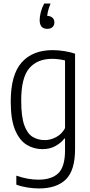

<svg xmlns="http://www.w3.org/2000/svg" viewBox="-20 -832 510 1082"><path d="M199.5 230Q168.5 230 134 224.5Q99.5 219 72 208.5V158Q105.5 169.5 136.5 175Q167.5 180.5 196.5 180.5Q271 180.5 308.8 144Q346.5 107.5 346.5 15V-51.5H343Q325 -27.5 293.2 -9.5Q261.5 8.5 218.5 8.5Q171.5 8.5 131 -15.8Q90.5 -40 65.5 -98.5Q40.5 -157 40.5 -260Q40.5 -410.5 102 -480Q163.5 -549.5 277 -549.5Q308.5 -549.5 343.8 -543.8Q379 -538 403 -529.5V8.5Q403 128.5 351 179.2Q299 230 199.5 230ZM232 -42.5Q265.5 -42.5 297.2 -59.8Q329 -77 346.5 -110V-491.5Q333 -495 312.8 -497.8Q292.5 -500.5 274.5 -500.5Q190.5 -500.5 145 -447.5Q99.5 -394.5 99.5 -265.5Q99.5 -174.5 117 -126.2Q134.5 -78 164.8 -60.2Q195 -42.5 232 -42.5ZM246.5 -669.5Q203.5 -669.5 203.5 -719Q203.5 -738.5 210 -763.8Q216.5 -789 229 -812H265Q256 -790.5 251.8 -774Q247.5 -757.5 246 -742.5Q265 -742 275.8 -732Q286.5 -722 286.5 -705.5Q286.5 -689.5 276 -679.5Q265.5 -669.5 246.5 -669.5Z"/></svg>

Font: Encode Sans Cnd Lt
Style: Regular
Weight: 300
Width: 3
Designer: Multiple Designers
Foundry: Impallari Type
Version: Version 3.002; ttfautohint (v1.8.3) -l 8 -r 50 -G 200 -x 14 